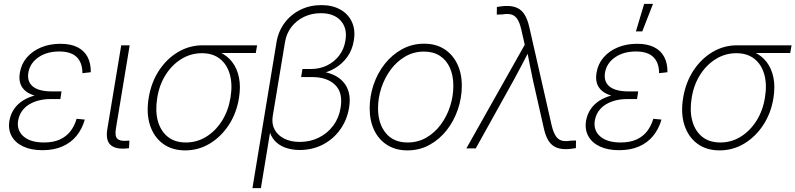

<svg xmlns="http://www.w3.org/2000/svg" viewBox="-20 -762 4085 986"><path d="M198.2 9.3Q139.6 9.3 99.1 -9.8Q58.6 -28.8 39.8 -63Q21 -97.2 28.3 -142.1Q34.2 -175.3 51.8 -201.4Q69.3 -227.5 97.9 -245.6Q126.5 -263.7 165 -273.4Q203.6 -283.2 251 -283.2H294.4L290 -253.4H240.2Q196.8 -253.4 161.1 -240.7Q125.5 -228 102.5 -203.6Q79.6 -179.2 73.2 -143.6Q64.9 -92.8 100.8 -61.5Q136.7 -30.3 206.1 -30.3Q252.9 -30.3 286.4 -45.2Q319.8 -60.1 341.1 -87.2Q362.3 -114.3 373.5 -151.9L415.5 -147.9Q401.9 -99.6 372.8 -64.2Q343.8 -28.8 300 -9.8Q256.3 9.3 198.2 9.3ZM247.1 -260.3Q200.2 -260.3 166.5 -268.8Q132.8 -277.3 112.3 -293.7Q91.8 -310.1 84.2 -334Q76.7 -357.9 82 -388.7Q89.4 -433.6 117.9 -466.8Q146.5 -500 190.9 -518.6Q235.4 -537.1 290.5 -537.1Q343.3 -537.1 377.9 -519.5Q412.6 -502 429.7 -469.5Q446.8 -437 446.3 -391.1L403.3 -386.2Q403.3 -439.9 374 -468.8Q344.7 -497.6 284.2 -497.6Q220.2 -497.6 177 -467.5Q133.8 -437.5 125.5 -388.7Q118.2 -342.8 148.9 -317.6Q179.7 -292.5 247.6 -292.5H295.9L291 -260.3Z M622.1 1Q568.8 3.9 545.7 -19.8Q522.5 -43.5 530.8 -96.7L602.5 -529.3H646L575.2 -101.6Q568.8 -63 582.5 -49.6Q596.2 -36.1 630.9 -39.1Q635.3 -39.6 638.2 -39.6Q641.1 -39.6 644.5 -40L642.6 -1Q638.2 -0.5 632.8 0Q627.4 0.5 622.1 1Z M931.2 10.3Q862.8 10.3 816.2 -24.4Q769.5 -59.1 750 -120.1Q730.5 -181.2 743.7 -260.3Q756.8 -339.4 796.6 -399.9Q836.4 -460.4 894.5 -494.9Q952.6 -529.3 1020.5 -529.3H1300.3L1293.5 -489.7H1081.1L1017.1 -488.8Q960.4 -488.8 912.4 -459.5Q864.3 -430.2 831.3 -378.7Q798.3 -327.1 787.6 -260.3Q776.4 -193.4 790.5 -141.4Q804.7 -89.4 841.3 -59.8Q877.9 -30.3 934.6 -30.3Q991.2 -30.3 1039.1 -59.8Q1086.9 -89.4 1119.9 -141.4Q1152.8 -193.4 1163.6 -260.3Q1174.8 -327.1 1160.6 -378.7Q1146.5 -430.2 1109.9 -459.5Q1073.2 -488.8 1017.1 -488.8L1017.6 -512.2Q1067.4 -512.2 1106.9 -494.6Q1146.5 -477.1 1172.1 -443.8Q1197.8 -410.6 1207.3 -363.5Q1216.8 -316.4 1207 -257.3Q1194.3 -179.7 1154.5 -119.4Q1114.7 -59.1 1056.9 -24.4Q999 10.3 931.2 10.3Z M1276.4 204.1 1399.9 -544.4Q1409.2 -601.1 1441.4 -644.3Q1473.6 -687.5 1522.5 -711.7Q1571.3 -735.8 1630.4 -735.8Q1687.5 -735.8 1728.3 -712.6Q1769 -689.5 1787.6 -648.4Q1806.2 -607.4 1796.9 -553.7Q1789.6 -506.3 1764.2 -470.7Q1738.8 -435.1 1702.1 -412.8Q1665.5 -390.6 1623.5 -383.8L1626 -395.5Q1659.2 -391.6 1689 -379.2Q1718.8 -366.7 1740.2 -344.2Q1761.7 -321.8 1771 -288.1Q1780.3 -254.4 1772.5 -208Q1761.7 -144.5 1726.3 -95.7Q1690.9 -46.9 1637.5 -19.3Q1584 8.3 1519.5 8.3Q1478.5 8.3 1445.6 -3.7Q1412.6 -15.6 1391.1 -39.1Q1369.6 -62.5 1362.3 -95.7L1370.6 -104L1319.8 204.1ZM1519.5 -33.2Q1572.8 -33.2 1617.2 -55.2Q1661.6 -77.1 1691.2 -116.7Q1720.7 -156.2 1729 -208Q1742.2 -286.1 1700.9 -326.2Q1659.7 -366.2 1583 -366.2H1526.4L1533.2 -407.7H1576.7Q1622.1 -407.7 1659.7 -426Q1697.3 -444.3 1722.2 -477.3Q1747.1 -510.3 1753.9 -553.7Q1764.6 -616.7 1730 -655.5Q1695.3 -694.3 1627.4 -694.3Q1581.1 -694.3 1542 -675.8Q1502.9 -657.2 1476.8 -623.8Q1450.7 -590.3 1443.4 -544.4L1380.4 -164.6Q1374.5 -126.5 1390.1 -96.9Q1405.8 -67.4 1439.2 -50.3Q1472.7 -33.2 1519.5 -33.2Z M2072.3 10.3Q2012.7 10.3 1969 -17.1Q1925.3 -44.4 1901.9 -93Q1878.4 -141.6 1878.4 -205.6Q1878.4 -267.6 1898.4 -326.9Q1918.5 -386.2 1955.8 -433.6Q1993.2 -481 2044.7 -509.3Q2096.2 -537.6 2158.2 -537.6Q2217.8 -537.6 2261 -510.3Q2304.2 -482.9 2327.9 -434.3Q2351.6 -385.7 2351.6 -321.3Q2351.6 -259.3 2331.3 -200Q2311 -140.6 2273.9 -93.3Q2236.8 -45.9 2185.5 -17.8Q2134.3 10.3 2072.3 10.3ZM2073.2 -30.3Q2126.5 -30.3 2169.7 -55.4Q2212.9 -80.6 2243.9 -122.6Q2274.9 -164.6 2291.5 -216.3Q2308.1 -268.1 2308.1 -321.3Q2308.1 -374 2290.5 -413.6Q2272.9 -453.1 2239.3 -475.1Q2205.6 -497.1 2157.2 -497.1Q2105 -497.1 2061.8 -472.2Q2018.6 -447.3 1987.3 -405.5Q1956.1 -363.8 1938.7 -311.8Q1921.4 -259.8 1921.4 -205.6Q1921.4 -127 1961.2 -78.6Q2001 -30.3 2073.2 -30.3Z M2375 0 2674.8 -532.2 2657.2 -609.4Q2649.4 -644 2637.5 -662.8Q2625.5 -681.6 2606.9 -687.3Q2588.4 -692.9 2560.5 -688L2531.2 -687L2531.7 -726.1Q2545.9 -728.5 2557.9 -730Q2569.8 -731.4 2584.5 -731.4Q2615.2 -731.4 2637.5 -720.7Q2659.7 -710 2674.3 -686.3Q2689 -662.6 2697.8 -624.5L2813 -118.2Q2821.3 -83.5 2833.3 -64.7Q2845.2 -45.9 2863.8 -40.3Q2882.3 -34.7 2909.7 -39.6L2938 -40.5L2937.5 -1.5Q2923.8 1 2911.6 2.4Q2899.4 3.9 2884.8 3.9Q2853.5 3.9 2831.5 -7.1Q2809.6 -18.1 2795.4 -41.5Q2781.2 -64.9 2772.9 -103L2717.8 -346.2Q2709 -386.2 2701.4 -425.8Q2693.8 -465.3 2686 -504.4H2699.2Q2679.2 -465.3 2658.4 -425.8Q2637.7 -386.2 2615.7 -346.2L2423.3 0Z M3159.7 9.3Q3101.1 9.3 3060.5 -9.8Q3020 -28.8 3001.2 -63Q2982.4 -97.2 2989.7 -142.1Q2995.6 -175.3 3013.2 -201.4Q3030.8 -227.5 3059.3 -245.6Q3087.9 -263.7 3126.5 -273.4Q3165 -283.2 3212.4 -283.2H3255.9L3251.5 -253.4H3201.7Q3158.2 -253.4 3122.6 -240.7Q3086.9 -228 3064 -203.6Q3041 -179.2 3034.7 -143.6Q3026.4 -92.8 3062.3 -61.5Q3098.1 -30.3 3167.5 -30.3Q3214.4 -30.3 3247.8 -45.2Q3281.2 -60.1 3302.5 -87.2Q3323.7 -114.3 3335 -151.9L3377 -147.9Q3363.3 -99.6 3334.2 -64.2Q3305.2 -28.8 3261.5 -9.8Q3217.8 9.3 3159.7 9.3ZM3208.5 -260.3Q3161.6 -260.3 3127.9 -268.8Q3094.2 -277.3 3073.7 -293.7Q3053.2 -310.1 3045.7 -334Q3038.1 -357.9 3043.5 -388.7Q3050.8 -433.6 3079.3 -466.8Q3107.9 -500 3152.3 -518.6Q3196.8 -537.1 3252 -537.1Q3304.7 -537.1 3339.4 -519.5Q3374 -502 3391.1 -469.5Q3408.2 -437 3407.7 -391.1L3364.7 -386.2Q3364.7 -439.9 3335.4 -468.8Q3306.2 -497.6 3245.6 -497.6Q3181.6 -497.6 3138.4 -467.5Q3095.2 -437.5 3086.9 -388.7Q3079.6 -342.8 3110.4 -317.6Q3141.1 -292.5 3209 -292.5H3257.3L3252.4 -260.3ZM3245.6 -600.6 3288.1 -742.2H3333.5L3278.3 -600.6Z M3675.8 10.3Q3607.4 10.3 3560.8 -24.4Q3514.2 -59.1 3494.6 -120.1Q3475.1 -181.2 3488.3 -260.3Q3501.5 -339.4 3541.3 -399.9Q3581.1 -460.4 3639.2 -494.9Q3697.3 -529.3 3765.1 -529.3H4044.9L4038.1 -489.7H3825.7L3761.7 -488.8Q3705.1 -488.8 3657 -459.5Q3608.9 -430.2 3575.9 -378.7Q3543 -327.1 3532.2 -260.3Q3521 -193.4 3535.2 -141.4Q3549.3 -89.4 3585.9 -59.8Q3622.6 -30.3 3679.2 -30.3Q3735.8 -30.3 3783.7 -59.8Q3831.5 -89.4 3864.5 -141.4Q3897.5 -193.4 3908.2 -260.3Q3919.4 -327.1 3905.3 -378.7Q3891.1 -430.2 3854.5 -459.5Q3817.9 -488.8 3761.7 -488.8L3762.2 -512.2Q3812 -512.2 3851.6 -494.6Q3891.1 -477.1 3916.7 -443.8Q3942.4 -410.6 3951.9 -363.5Q3961.4 -316.4 3951.7 -257.3Q3939 -179.7 3899.2 -119.4Q3859.4 -59.1 3801.5 -24.4Q3743.7 10.3 3675.8 10.3Z"/></svg>

Font: Inter 24pt ExtraLight
Style: Italic
Weight: 250
Italic angle: -9.3988°
Version: Version 4.001;git-66647c0bb